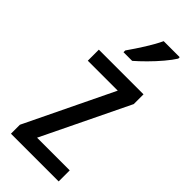

<svg xmlns="http://www.w3.org/2000/svg" viewBox="-247 -873 848 848"><g transform="rotate(45 176.5 -449.0)"><path d="M327 -66H29V-122L228 -534H41V-603H320V-542L123 -135H327ZM317 -823Q304 -802 280 -773.5Q256 -745 228.5 -717.5Q201 -690 180 -672H126V-683Q152 -720 176.5 -759Q201 -798 217 -832H317Z"/></g></svg>

Font: Noto Sans Malayalam UI Condensed
Style: Regular
Weight: 400
Width: 3
Designer: Jelle Bosma - Monotype Design Team
Foundry: Monotype Imaging Inc.
Version: Version 2.104; ttfautohint (v1.8.4.7-5d5b)